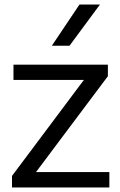

<svg xmlns="http://www.w3.org/2000/svg" viewBox="-20 -828 532 848"><path d="M139 -68H463V0H33V-51L350.5 -475H39.5V-542.5H456.5V-491.5ZM209 -626 331 -808H421.5L287 -626Z"/></svg>

Font: Encode Sans Semi Expanded
Style: Regular
Weight: 400
Width: 6
Designer: Multiple Designers
Foundry: Impallari Type
Version: Version 2.000